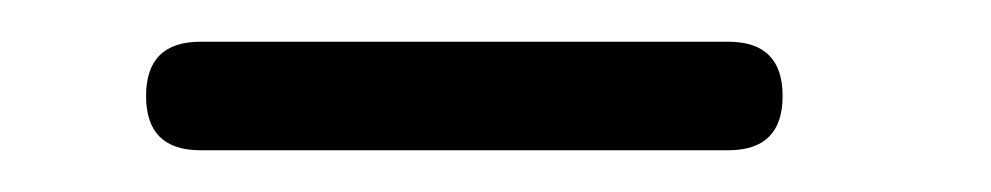

<svg xmlns="http://www.w3.org/2000/svg" viewBox="-20 -20 475 92"><path d="M76 52Q50 52 50 26Q50 0 76 0H329Q355 0 355 26Q355 52 329 52Z"/></svg>

Font: Jura
Style: Regular
Weight: 400
Designer: Daniel Johnson, Alexei Vanyashin
Foundry: Daniel Johnson
Version: Version 5.103